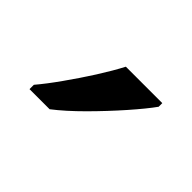

<svg xmlns="http://www.w3.org/2000/svg" viewBox="-44 -869 366 366"><g transform="rotate(45 138.5 -686.0)"><path d="M237.8 -766.1V-756.3Q224.6 -737.8 199.7 -709.5Q174.8 -681.2 146.5 -652.8Q118.2 -624.5 94.2 -606H40V-617.7Q55.7 -636.2 74.2 -662.4Q92.8 -688.5 110.4 -716.1Q127.9 -743.7 139.6 -766.1Z"/></g></svg>

Font: Open Sans
Style: Regular
Weight: 400
Designer: Monotype Design Team
Foundry: Monotype Imaging Inc.
Version: Version 3.000; ttfautohint (v1.8.4)